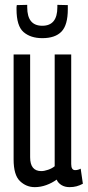

<svg xmlns="http://www.w3.org/2000/svg" viewBox="-20 -760 361 790"><path d="M123 10Q88 10 62 -15Q36 -40 36 -104V-536H104V-113Q104 -56 150 -56Q162 -56 178 -61.5Q194 -67 205 -76V-536H273V-85Q273 -60 289 -60Q301 -60 312 -66L321 -4Q308 3 295 6.5Q282 10 266 10Q247 10 233 1.5Q219 -7 213 -21Q194 -7 170.5 1.5Q147 10 123 10ZM154 -603Q106 -603 77 -628Q48 -653 48 -722Q48 -726 48 -730Q48 -734 49 -739L92 -740V-730Q92 -654 154 -654Q216 -654 216 -730V-740L259 -739Q259 -734 259 -730Q259 -726 259 -722Q259 -657 233 -630Q207 -603 154 -603Z"/></svg>

Font: Georama ExtraCondensed
Style: Regular
Weight: 400
Width: 2
Designer: Jean-Baptiste Levee
Foundry: Production Type
Version: Version 1.000